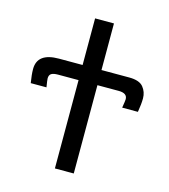

<svg xmlns="http://www.w3.org/2000/svg" viewBox="-111 -833 812 921"><g transform="rotate(15 295.0 -372.5)"><path d="M22.5 -433.6Q22.5 -513.7 129.9 -513.7H247.1V-745.1H340.8V-513.7H478.5Q529.3 -513.7 548.8 -489.7Q568.4 -465.8 568.4 -433.6Q568.4 -406.2 561.5 -365.2H483.4Q489.3 -400.4 489.3 -408.2Q489.3 -438.5 446.3 -438.5H340.8V0H247.1V-438.5H145.5Q122.1 -438.5 111.8 -431.6Q101.6 -424.8 101.6 -408.2Q101.6 -400.4 107.4 -365.2H29.3Q22.5 -406.2 22.5 -433.6Z"/></g></svg>

Font: Gothic A1 Medium
Style: Regular
Weight: 500
Designer: HanYang I&C Co.,Ltd.
Foundry: HanYang I&C Co.,Ltd.
Version: Version 2.50